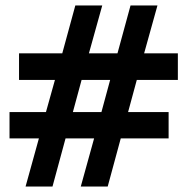

<svg xmlns="http://www.w3.org/2000/svg" viewBox="-20 -608 688 706"><path d="M257 -588H356L307 -412H412L460 -588H559L510 -412H634V-314H483L451 -196H600V-99H424L376 78H277L326 -99H221L173 78H74L123 -99H15V-196H149L182 -314H50V-412H209ZM280 -314 248 -196H353L385 -314Z"/></svg>

Font: Podkova ExtraBold
Style: Regular
Weight: 800
Designer: Ilya Yudin
Foundry: Cyreal (www.cyreal.org)
Version: Version 2.103